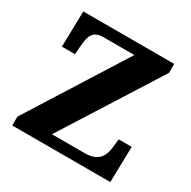

<svg xmlns="http://www.w3.org/2000/svg" viewBox="-159 -867 1014 1021"><g transform="rotate(30 348.0 -357.0)"><path d="M44 0H646L651 -219H571L566 -173C561 -120 543 -65 452 -65H250L626 -659V-714H68L63 -495H143L148 -554C153 -613 166 -649 230 -649H419L44 -54Z"/></g></svg>

Font: Noto Serif Gurmukhi ExtraBold
Style: Regular
Weight: 800
Designer: Vaibhav Singh and the Monotype Design Team
Foundry: Monotype Imaging Inc.
Version: Version 2.004